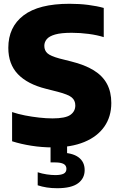

<svg xmlns="http://www.w3.org/2000/svg" viewBox="-20 -770 633 1016"><path d="M259 10Q202 10 146.2 1.2Q90.5 -7.5 44 -22.5V-177Q75 -166.5 112 -159.2Q149 -152 186.8 -147.8Q224.5 -143.5 258 -143.5Q326 -143.5 352.2 -162Q378.5 -180.5 378.5 -212Q378.5 -238.5 359.8 -254.2Q341 -270 285 -284.5L224 -300Q125.5 -324.5 74.8 -377.5Q24 -430.5 24 -517Q24 -627 104.5 -688.5Q185 -750 348 -750Q401 -750 447.2 -744Q493.5 -738 529 -728V-573.5Q494.5 -584.5 449.5 -590.5Q404.5 -596.5 359.5 -596.5Q303.5 -596.5 272 -587.5Q240.5 -578.5 227.5 -562.8Q214.5 -547 214.5 -527.5Q214.5 -503 230.8 -488.2Q247 -473.5 294.5 -460.5L356 -445Q429 -427 476.2 -397.8Q523.5 -368.5 546.2 -325.8Q569 -283 569 -225Q569 -152.5 532 -99.8Q495 -47 425.8 -18.5Q356.5 10 259 10ZM282.5 226Q253 226 227.5 222Q202 218 179.5 210.5V141.5Q202 149 227.2 152.8Q252.5 156.5 273 156.5Q302 156.5 316.8 149Q331.5 141.5 331.5 123.5Q331.5 105.5 316.5 97.5Q301.5 89.5 272.5 89.5H247.5V-10H335V62.5L294.5 37.5Q361.5 37.5 394.8 61.8Q428 86 428 130Q428 174 392.8 200Q357.5 226 282.5 226Z"/></svg>

Font: Encode Sans SC Condensed Thin ExtraBold
Style: Regular
Weight: 800
Version: Version 3.002